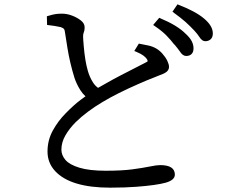

<svg xmlns="http://www.w3.org/2000/svg" viewBox="-20 -819 1040 885"><path d="M920 -734Q961 -700 961 -665Q961 -647 951 -638Q941 -629 926 -629Q911 -629 898 -650Q883 -674 835 -718Q816 -735 775 -765L798 -799Q881 -767 920 -734ZM809 -582Q799 -596 784 -614H783Q768 -634 747.5 -655Q727 -676 696 -697L686 -704L714 -737Q759 -718 787.5 -700.5Q816 -683 834 -665Q855 -646 863.5 -629.5Q872 -613 872 -596Q872 -579 863 -570Q854 -561 838 -561Q822 -561 809 -582ZM718 -58Q786 -58 786 -14Q786 11 744 23Q701 35 608 42Q557 46 487 46Q397 46 333.5 27Q270 8 234.5 -30Q199 -68 199 -120.5Q199 -173 223.5 -217.5Q248 -262 283 -297Q320 -335 352 -359Q364 -368 374 -375Q360 -388 350 -404Q332 -433 323 -461Q302 -529 291 -597Q285 -635 279 -673Q278 -682 274.5 -686Q271 -690 260 -694Q234 -700 197 -704L196 -744Q225 -753 238.5 -754.5Q252 -756 266 -756Q289 -756 312.5 -747Q336 -738 353 -724.5Q370 -711 370 -694Q370 -692 370 -690Q370 -678 366.5 -670.5Q363 -663 363 -652Q363 -641 366 -606Q372 -536 385 -492Q393 -464 408 -440Q417 -425 432 -414Q449 -424 469 -435Q504 -455 539 -473L650 -530Q658 -534 661 -537Q661 -539 659 -543Q649 -563 611 -579L599 -584L620 -618Q646 -613 665 -609Q705 -600 730 -570Q744 -554 751.5 -538Q759 -522 759 -511Q759 -491 735 -480Q717 -472 688 -461Q659 -450 616 -431Q518 -388 453 -349Q379 -305 329 -256Q300 -227 281.5 -195Q263 -163 263 -129Q263 -104 281.5 -82Q300 -60 346 -46Q392 -32 467 -32Q542 -32 590.5 -38.5Q639 -45 670.5 -51.5Q702 -58 718 -58Z"/></svg>

Font: Early Summer Mincho Screen
Style: Regular
Weight: 400
Designer: GuiWonder
Version: Version 1.002